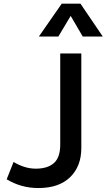

<svg xmlns="http://www.w3.org/2000/svg" viewBox="-20 -984 566 1020"><path d="M184 15Q136.5 15 94.5 3Q52.5 -9 15.5 -31.5L52 -123.5Q81.5 -106 110.8 -97Q140 -88 170 -88Q233 -88 266.5 -117.8Q300 -147.5 300 -215.5V-700H412V-197Q412 -101 352.8 -43Q293.5 15 184 15ZM186.5 -790 308 -964.5H407.5L526 -790H419.5L355.5 -899.5L290 -790Z"/></svg>

Font: Geologica
Style: Regular
Weight: 400
Designer: Sindre Bremnes, Frode Helland
Foundry: Monokrom Skriftforlag AS
Version: Version 1.010; ttfautohint (v1.8.4.7-5d5b);gftools[0.9.28]